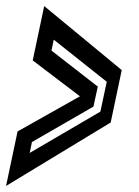

<svg xmlns="http://www.w3.org/2000/svg" viewBox="-27 -613 460 634"><path d="M-7 1 31 -179 237 -295 81 -413.5 119 -593 375 -381.5 338.5 -208.5ZM71 -108 304.5 -244.5 325.5 -343 150.5 -482 143 -446 296 -327 281.5 -261 78.5 -144Z"/></svg>

Font: Tourney Thin SemiBold
Style: Italic
Weight: 600
Italic angle: -12°
Version: Version 1.015